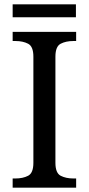

<svg xmlns="http://www.w3.org/2000/svg" viewBox="-20 -860 407 880"><path d="M38 0V-42H51Q85 -42 109 -54.5Q133 -67 133 -114V-600Q133 -647 109 -659.5Q85 -672 51 -672H38V-714H329V-672H316Q282 -672 258 -659.5Q234 -647 234 -600V-114Q234 -67 258 -54.5Q282 -42 316 -42H329V0ZM38 -781V-840H328V-781Z"/></svg>

Font: Noto Serif NP Hmong
Style: Regular
Weight: 400
Designer: Dalton Maag Ltd
Foundry: Dalton Maag Ltd
Version: Version 1.001